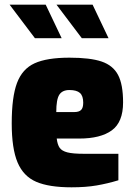

<svg xmlns="http://www.w3.org/2000/svg" viewBox="-20 -794 575 819"><path d="M30 -268Q30 -380 52.5 -440Q75 -500 127.5 -524Q180 -548 276 -548Q365 -548 413.5 -531.5Q462 -515 483.5 -474.5Q505 -434 505 -357Q505 -273 457 -238Q409 -203 318 -203H222Q225 -177 234.5 -163.5Q244 -150 267.5 -144Q291 -138 338 -138H485V-25Q439 -11 392.5 -3Q346 5 285 5Q189 5 134.5 -18.5Q80 -42 55 -101Q30 -160 30 -268ZM297 -316Q317 -316 326 -325Q335 -334 335 -356Q335 -385 321 -397.5Q307 -410 276 -410Q246 -410 233 -390Q220 -370 220 -316ZM21 -774H175L243 -631H129ZM221 -774H375L443 -631H329Z"/></svg>

Font: Exo Black
Style: Regular
Weight: 900
Designer: Natanael Gama
Foundry: Natanael Gama
Version: Version 1.500; ttfautohint (v1.6)